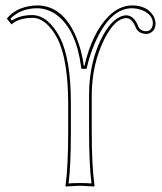

<svg xmlns="http://www.w3.org/2000/svg" viewBox="-20 -678 592 701"><path d="M229 -200.2V-299.8Q228.5 -460 189.9 -537.1Q149.4 -612.3 99.1 -612.8Q53.2 -612.8 26.9 -592.8Q23.9 -590.3 22 -588.9L4.9 -609.9Q36.6 -649.9 98.6 -657.2Q107.4 -658.2 115.2 -658.2Q209.5 -658.2 258.3 -542.5Q278.3 -495.1 286.1 -437H288.1Q315.9 -556.6 375.5 -617.7Q415.5 -657.7 461.9 -658.2Q515.6 -658.2 539.1 -621.6Q547.4 -607.4 547.9 -592.8Q547.9 -564.9 524.9 -556.2Q519 -553.7 513.2 -554.2Q483.9 -555.7 475.1 -579.1Q461.9 -611.3 441.9 -611.8Q399.9 -611.8 361.3 -535.6Q315.4 -443.8 314.9 -331.1V-200.2Q314.9 -71.3 325.2 0L323.2 2.9Q321.3 2.9 272 0L220.2 2.9L219.2 0Q229 -68.4 229 -200.2ZM238.8 -200.2Q238.8 -75.7 230.5 -8.3Q250 -9.8 272 -9.8Q295.4 -9.8 314 -8.3Q305.2 -79.1 305.2 -200.2V-331.1Q305.2 -456.1 356.9 -550.3Q397 -621.1 441.9 -622.1Q469.7 -620.6 484.4 -582.5V-582Q491.2 -564.9 513.2 -564Q532.2 -564 537.1 -585Q538.1 -589.4 538.1 -592.8Q538.1 -622.6 502.9 -639.2Q483.9 -647.5 461.9 -647.9Q381.3 -647.9 325.7 -519Q308.1 -477.5 297.9 -434.6L295.9 -426.8H277.3L275.9 -435.5Q257.3 -570.8 187 -623.5Q153.8 -647.5 115.2 -647.9Q55.7 -647.5 18.1 -609.9L23.4 -603Q52.7 -623 99.1 -623Q156.2 -621.1 198.7 -541.5Q238.8 -461.9 238.8 -299.8Z"/></svg>

Font: Linux Biolinum Outline O
Style: Bold
Weight: 700
Designer: Philipp H. Poll
Foundry: Philipp H. Poll
Version: Version 0.9.2